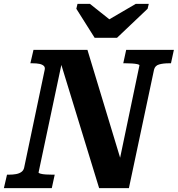

<svg xmlns="http://www.w3.org/2000/svg" viewBox="-48 -966 913 986"><path d="M438 -772H553L710 -921L716 -946H649L471 -842L546 -841L414 -946H350L344 -921ZM-28 0 -12 -69H-1Q18 -69 34.5 -72Q51 -75 62 -83Q73 -91 76 -105L181 -605Q185 -620 177 -627.5Q169 -635 154.5 -638Q140 -641 119 -641H108L124 -710H401L578 -126L558 -104L668 -630Q669 -634 657.5 -636.5Q646 -639 630 -640Q614 -641 598 -641H585L600 -710H845L830 -641H819Q790 -641 769 -635Q748 -629 743 -608L614 0H461L255 -672L275 -670L150 -80Q150 -77 160.5 -74Q171 -71 188 -70Q205 -69 220 -69H233L218 0Z"/></svg>

Font: Roboto Serif SemiBold
Style: Italic
Weight: 600
Italic angle: -10°
Version: Version 1.007